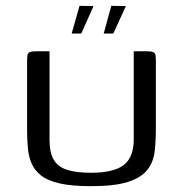

<svg xmlns="http://www.w3.org/2000/svg" viewBox="-20 -636 628 659"><path d="M515 -197Q515 -154 511 -117.5Q507 -81 486.5 -54Q466 -27 420.5 -12Q375 3 292 3Q226 3 184.5 -6.5Q143 -16 120.5 -34Q98 -52 88 -76Q78 -100 75.5 -129.5Q73 -159 73 -191V-420Q73 -436 74 -445Q75 -454 82 -457Q89 -460 103 -460H150V-157Q150 -112 164.5 -87.5Q179 -63 210.5 -53Q242 -43 292 -43Q370 -43 404.5 -69.5Q439 -96 439 -157V-460H484Q499 -460 506 -457Q513 -454 514 -445Q515 -436 515 -420ZM336 -521 362 -616 412 -615 369 -521ZM226 -521 253 -616 301 -615 259 -521Z"/></svg>

Font: Genos Thin
Style: Regular
Weight: 400
Version: Version 1.010